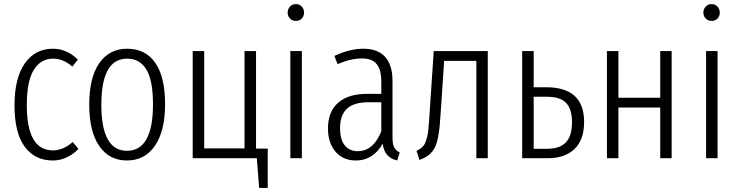

<svg xmlns="http://www.w3.org/2000/svg" viewBox="-20 -772 3605 937"><path d="M237.8 -534.2Q306.6 -534.2 359.9 -481L333 -446.8Q289.6 -485.8 238.8 -485.8Q178.7 -485.8 144.8 -430.9Q110.8 -376 110.8 -258.8Q110.8 -38.1 237.8 -38.1Q289.1 -38.1 335 -79.1L362.8 -44.9Q306.6 11.2 237.8 11.2Q149.9 11.2 100.3 -56.4Q50.8 -124 50.8 -257.8Q50.8 -391.1 101.1 -462.6Q151.4 -534.2 237.8 -534.2Z M600.6 -534.2Q689.5 -534.2 737.5 -465.8Q785.6 -397.5 785.6 -263.2Q785.6 -132.3 736.1 -60.5Q686.5 11.2 599.6 11.2Q512.7 11.2 464.1 -59.8Q415.5 -130.9 415.5 -261.2Q415.5 -393.6 464.6 -463.9Q513.7 -534.2 600.6 -534.2ZM600.6 -485.8Q474.6 -485.8 474.6 -261.2Q474.6 -36.1 599.6 -36.1Q726.6 -36.1 726.6 -263.2Q726.6 -378.9 694.6 -432.4Q662.6 -485.8 600.6 -485.8Z M1229.5 -46.9H1286.6V145H1244.6L1233.4 0H920.4V-522.9H976.6V-47.9H1173.3V-522.9H1229.5Z M1423.8 -752Q1441.9 -752 1452.9 -739.7Q1463.9 -727.5 1463.9 -710Q1463.9 -693.4 1452.9 -681.6Q1441.9 -669.9 1423.8 -669.9Q1406.2 -669.9 1395 -681.9Q1383.8 -693.8 1383.8 -710Q1383.8 -727.5 1395 -739.7Q1406.2 -752 1423.8 -752ZM1453.1 -522.9V0H1397V-522.9Z M1895.5 -100.1Q1895.5 -68.8 1904.1 -52.7Q1912.6 -36.6 1930.7 -27.8L1918.5 11.2Q1887.2 3.9 1869.9 -15.4Q1852.5 -34.7 1847.7 -70.8Q1800.8 11.2 1716.8 11.2Q1654.3 11.2 1617.4 -31.7Q1580.6 -74.7 1580.6 -145Q1580.6 -227.1 1630.1 -270.5Q1679.7 -314 1771.5 -314H1840.8V-374Q1840.8 -431.2 1818.4 -459Q1795.9 -486.8 1747.6 -486.8Q1691.9 -486.8 1627.4 -459L1611.8 -499Q1687 -534.2 1752.4 -534.2Q1824.7 -534.2 1860.1 -493.7Q1895.5 -453.1 1895.5 -377.9ZM1725.6 -34.2Q1801.8 -34.2 1840.8 -130.9V-272.9H1776.9Q1707.5 -272.9 1673.6 -241.9Q1639.6 -210.9 1639.6 -147Q1639.6 -91.3 1662.4 -62.7Q1685.1 -34.2 1725.6 -34.2Z M2096.7 -522.9H2360.4V0H2304.7V-475.1H2147.5L2131.3 -231Q2128.4 -185.1 2125.7 -157.2Q2123 -129.4 2117.9 -102.5Q2112.8 -75.7 2106.4 -60.8Q2100.1 -45.9 2088.9 -31.7Q2077.6 -17.6 2063.2 -8.8Q2048.8 0 2027.3 8.8L2012.7 -36.1Q2023.9 -41 2032 -47.1Q2040 -53.2 2046.4 -60.3Q2052.7 -67.4 2057.1 -79.8Q2061.5 -92.3 2064.7 -104Q2067.9 -115.7 2070.1 -138.2Q2072.3 -160.6 2074 -180.7Q2075.7 -200.7 2077.6 -235.8Z M2645.5 -346.2Q2830.6 -346.2 2830.6 -176.8Q2830.6 -88.9 2783.2 -44.4Q2735.8 0 2656.2 0H2528.3V-522.9H2584.5V-346.2ZM2650.4 -45.9Q2710.9 -45.9 2741.2 -76.7Q2771.5 -107.4 2771.5 -176.8Q2771.5 -238.3 2743.4 -269Q2715.3 -299.8 2648.4 -299.8H2584.5V-45.9Z M3202.1 0V-247.1H2998V0H2941.9V-522.9H2998V-294.9H3202.1V-522.9H3257.8V0Z M3452.6 -752Q3470.7 -752 3481.7 -739.7Q3492.7 -727.5 3492.7 -710Q3492.7 -693.4 3481.7 -681.6Q3470.7 -669.9 3452.6 -669.9Q3435.1 -669.9 3423.8 -681.9Q3412.6 -693.8 3412.6 -710Q3412.6 -727.5 3423.8 -739.7Q3435.1 -752 3452.6 -752ZM3481.9 -522.9V0H3425.8V-522.9Z"/></svg>

Font: Fira Sans Compressed Light
Style: Regular
Weight: 300
Width: 1
Designer: Carrois Corporate & Edenspiekermann AG
Foundry: Carrois Corporate GbR & Edenspiekermann AG
Version: Version 4.203;PS 004.203;hotconv 1.0.88;makeotf.lib2.5.64775